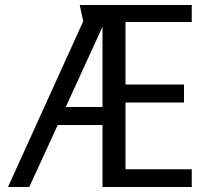

<svg xmlns="http://www.w3.org/2000/svg" viewBox="-20 -748 834 768"><path d="M747 0H390V-248H211L97 0H12L313 -663L299 -728H747V-660H482V-410H716V-338H482V-71H747ZM390 -320V-641L243 -320Z"/></svg>

Font: Rosario
Style: Regular
Weight: 400
Designer: Hector Gatti
Foundry: Omnibus-Type
Version: Version 1.004